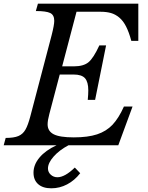

<svg xmlns="http://www.w3.org/2000/svg" viewBox="-46 -790 806 1044"><path d="M-25.9 0 -15.1 -40Q29.8 -40 54 -50.3Q78.1 -60.5 92 -84.5Q106 -108.4 119.1 -158.2L234.9 -599.1Q249 -654.3 249 -676.8Q249 -708.5 227.1 -719.2Q205.1 -730 148.9 -730L160.2 -770H706.1V-567.9H668Q655.3 -615.2 639.4 -646.2Q623.5 -677.2 602.3 -694.8Q581.1 -712.4 557.1 -719.2Q533.2 -726.1 500 -726.1H370.1L292 -429.2H355Q408.2 -429.2 435.3 -451.7Q462.4 -474.1 494.1 -543H530.8L471.2 -247.1H431.2Q434.1 -277.3 434.1 -298.8Q434.1 -344.2 416.3 -364.5Q398.4 -384.8 354 -384.8H278.8L222.2 -169.9Q212.9 -135.3 212.9 -113.8Q212.9 -77.1 245.6 -60.1Q278.3 -43 355 -43Q432.1 -43 482.2 -59.6Q532.2 -76.2 565.9 -111.8Q599.6 -147.5 627.9 -210.9H674.8L597.2 0H326.2Q276.4 26.4 245.6 61.3Q214.8 96.2 214.8 126Q214.8 146 230 159.9Q245.1 173.8 266.1 173.8Q306.6 173.8 360.8 121.1L390.1 151.9Q359.4 191.4 318.8 212.6Q278.3 233.9 232.9 233.9Q187 233.9 161.6 211.4Q136.2 189 136.2 148.9Q136.2 105.5 168.7 66.7Q201.2 27.8 261.2 0Z"/></svg>

Font: Libre Baskerville
Style: Italic
Weight: 400
Designer: Pablo Impallari, Rodrigo Fuenzalida
Foundry: Pablo Impallari, Rodrigo Fuenzalida
Version: Version 1.000